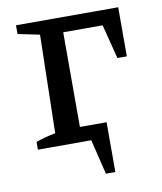

<svg xmlns="http://www.w3.org/2000/svg" viewBox="-78 -590 674 801"><g transform="rotate(-10 259.0 -189.5)"><path d="M477 -527V-319H437L400 -464H233V-63H346V148H306L270 0H44V-33Q64 -40 84.5 -45.5Q105 -51 127 -55L136 -471L44 -490V-527Z"/></g></svg>

Font: Piazzolla SC Medium
Style: Regular
Weight: 500
Designer: Juan Pablo del Peral
Foundry: Huerta Tipografica
Version: Version 1.330